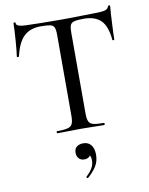

<svg xmlns="http://www.w3.org/2000/svg" viewBox="-99 -725 835 1073"><g transform="rotate(-10 318.5 -189.0)"><path d="M199 -605Q137 -605 102 -570.5Q67 -536 50 -460Q49 -458 43.5 -458Q38 -458 38 -461Q40 -474 42.5 -498Q45 -522 47 -550Q49 -578 50.5 -604Q52 -630 52 -647Q52 -652 58 -652Q64 -652 64 -647Q64 -637 74 -632.5Q84 -628 97 -626.5Q110 -625 119 -625Q205 -622 320 -622Q390 -622 432 -623.5Q474 -625 513 -625Q547 -625 565.5 -629.5Q584 -634 589 -650Q590 -654 595.5 -654Q601 -654 601 -650Q599 -635 597.5 -608Q596 -581 594.5 -552Q593 -523 592 -498Q591 -473 591 -461Q591 -458 585.5 -458Q580 -458 580 -461Q573 -539 540 -572Q507 -605 442 -605Q407 -605 389.5 -600.5Q372 -596 366.5 -583Q361 -570 361 -542V-81Q361 -52 367.5 -37Q374 -22 393.5 -17Q413 -12 454 -12Q456 -12 456 -6Q456 0 454 0Q427 0 393.5 -1Q360 -2 320 -2Q282 -2 248.5 -1Q215 0 187 0Q184 0 184 -6Q184 -12 187 -12Q226 -12 246.5 -17Q267 -22 274 -37Q281 -52 281 -81V-544Q281 -571 275 -584.5Q269 -598 251 -601.5Q233 -605 199 -605ZM313 275Q309 277 305.5 273Q302 269 305 267Q326 248 338.5 227.5Q351 207 351 184Q351 162 344 153.5Q337 145 326 142L347 132Q349 151 338.5 160.5Q328 170 310 170Q291 170 279.5 157.5Q268 145 268 125Q268 101 283 90.5Q298 80 318 80Q348 80 363.5 100Q379 120 379 155Q379 193 360.5 221.5Q342 250 313 275Z"/></g></svg>

Font: Cormorant Light Medium
Style: Regular
Weight: 500
Version: Version 4.000